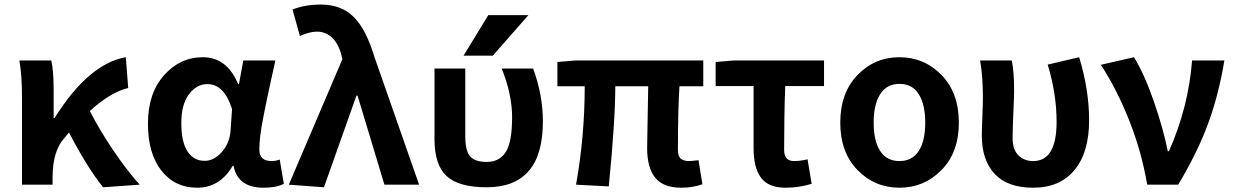

<svg xmlns="http://www.w3.org/2000/svg" viewBox="-20 -832 5556 865"><path d="M609.4 0 444.3 11.7Q369.1 -83 291 -235.4L271.5 -211.9Q216.8 -153.3 216.8 -32.2V0H79.1V-392.6Q79.1 -491.2 67.4 -559.6H210.9Q221.7 -516.6 221.7 -422.9V-299.8H225.6Q378.9 -544.9 546.9 -574.2L557.6 -435.5Q478.5 -417 384.8 -332Q426.8 -249 489.3 -156.2Q551.8 -63.5 609.4 0Z M868.2 13.7Q767.6 13.7 707 -63.5Q646.5 -140.6 646.5 -275.4Q646.5 -411.1 718.8 -492.7Q791 -574.2 893.6 -574.2Q1002.9 -574.2 1052.7 -453.1H1056.6L1076.2 -559.6H1220.7Q1216.8 -543.9 1202.6 -478Q1188.5 -412.1 1182.1 -382.3Q1175.8 -352.5 1166 -302.7Q1156.2 -252.9 1152.3 -218.3Q1148.4 -183.6 1148.4 -158.2Q1148.4 -106.4 1203.1 -106.4Q1222.7 -106.4 1240.2 -113.3L1258.8 -3.9Q1225.6 13.7 1168 13.7Q1050.8 13.7 1032.2 -85H1028.3Q970.7 13.7 868.2 13.7ZM902.3 -107.4Q944.3 -107.4 979.5 -147.5Q1014.6 -187.5 1018.6 -242.2L1025.4 -340.8Q990.2 -453.1 914.1 -453.1Q866.2 -453.1 831.5 -407.7Q796.9 -362.3 796.9 -277.3Q796.9 -192.4 824.7 -149.9Q852.5 -107.4 902.3 -107.4Z M1439.5 11.7 1281.2 0 1522.5 -565.4 1518.6 -582Q1505.9 -633.8 1476.6 -661.6Q1447.3 -689.5 1408.2 -689.5Q1375 -689.5 1331.1 -669.9L1297.9 -789.1Q1353.5 -811.5 1425.8 -811.5Q1517.6 -811.5 1573.7 -755.4Q1629.9 -699.2 1667 -575.2L1868.2 0H1711.9L1590.8 -401.4H1585.9Z M2360.4 -763.7 2200.2 -581.1H2068.4L2179.7 -763.7ZM2425.8 -284.2Q2425.8 11.7 2172.9 11.7Q2046.9 11.7 1992.2 -38.6Q1937.5 -88.9 1937.5 -205.1V-523.4H2076.2V-218.8Q2076.2 -152.3 2098.1 -127.4Q2120.1 -102.5 2172.9 -102.5Q2230.5 -102.5 2258.8 -147.5Q2287.1 -192.4 2287.1 -303.7Q2287.1 -407.2 2240.2 -523.4H2381.8Q2425.8 -404.3 2425.8 -284.2Z M3049.8 13.7Q2967.8 13.7 2931.6 -31.7Q2895.5 -77.1 2895.5 -164.1Q2895.5 -182.6 2897.5 -286.1Q2899.4 -389.6 2900.4 -443.4H2752Q2752 -291 2722.7 7.8L2575.2 0Q2614.3 -218.8 2614.3 -443.4H2491.2V-552.7L2573.2 -559.6H3148.4V-443.4H3041Q3034.2 -336.9 3034.2 -157.2Q3034.2 -128.9 3046.4 -117.7Q3058.6 -106.4 3085 -106.4Q3093.8 -106.4 3127 -110.4L3144.5 -2Q3101.6 13.7 3049.8 13.7Z M3519.5 13.7Q3441.4 13.7 3408.2 -31.7Q3375 -77.1 3375 -164.1V-444.3H3204.1V-552.7L3286.1 -559.6H3692.4V-444.3H3517.6Q3512.7 -312.5 3512.7 -157.2Q3512.7 -106.4 3556.6 -106.4Q3585.9 -106.4 3618.2 -114.3L3636.7 -3.9Q3579.1 13.7 3519.5 13.7Z M3765.6 -279.3Q3765.6 -414.1 3843.3 -494.1Q3920.9 -574.2 4032.2 -574.2Q4143.6 -574.2 4221.7 -494.1Q4299.8 -414.1 4299.8 -279.3Q4299.8 -145.5 4221.7 -65.9Q4143.6 13.7 4032.2 13.7Q3920.9 13.7 3843.3 -65.9Q3765.6 -145.5 3765.6 -279.3ZM3945.3 -151.9Q3974.6 -106.4 4032.2 -106.4Q4089.8 -106.4 4119.1 -151.9Q4148.4 -197.3 4148.4 -279.3Q4148.4 -361.3 4119.1 -407.7Q4089.8 -454.1 4032.2 -454.1Q3974.6 -454.1 3945.3 -407.7Q3916 -361.3 3916 -279.3Q3916 -197.3 3945.3 -151.9Z M4634.8 13.7Q4519.5 13.7 4461.4 -48.3Q4403.3 -110.4 4403.3 -220.7Q4403.3 -249 4405.8 -306.2Q4408.2 -363.3 4408.2 -392.6Q4408.2 -488.3 4395.5 -559.6H4538.1Q4548.8 -511.7 4548.8 -422.9Q4548.8 -400.4 4545.4 -324.2Q4542 -248 4542 -209Q4542 -158.2 4567.9 -132.3Q4593.8 -106.4 4634.8 -106.4Q4740.2 -106.4 4740.2 -283.2Q4740.2 -408.2 4700.2 -541L4841.8 -574.2Q4886.7 -426.8 4886.7 -290Q4886.7 -145.5 4820.8 -65.9Q4754.9 13.7 4634.8 13.7Z M5288.1 0H5148.4Q5123 -149.4 5066.9 -290.5Q5010.7 -431.6 4939.5 -540L5088.9 -574.2Q5135.7 -498 5178.2 -375.5Q5220.7 -252.9 5241.2 -150.4H5246.1Q5334 -347.7 5350.6 -559.6H5496.1Q5470.7 -406.2 5423.8 -277.8Q5377 -149.4 5288.1 0Z"/></svg>

Font: Nasu
Style: Bold
Weight: 700
Designer: Ryoko NISHIZUKA (kana &amp; ideographs); Paul D. Hunt (Latin, Greek &amp; Cyrillic); Wenlong ZHANG (bopomofo); Sandoll C
Version: Version 2014.1215